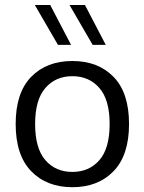

<svg xmlns="http://www.w3.org/2000/svg" viewBox="-20 -759 590 784"><path d="M275.5 -447.9Q343.8 -447.9 385.7 -399.8Q427.7 -351.7 427.7 -252.6Q427.7 -153.2 385.9 -105.1Q344.1 -57 275.5 -57Q206.9 -57 165.2 -105.1Q123.4 -153.2 123.4 -252.6Q123.4 -351.7 165.3 -399.8Q207.2 -447.9 275.5 -447.9ZM275.5 -509.9Q170.3 -509.9 107.1 -445Q44 -380.1 44 -252.6Q44 -125.3 107.3 -60Q170.6 5.4 275.5 5.4Q380.5 5.4 443.7 -60Q506.9 -125.3 506.9 -252.6Q506.9 -380.1 443.8 -445Q380.8 -509.9 275.5 -509.9ZM270.2 -575.7 185.1 -738.5H122.2L216.7 -575.7ZM411.9 -575.7 326.9 -738.5H263.9L358.4 -575.7Z"/></svg>

Font: Estedad VF
Style: Regular
Weight: 100
Designer: Amin Abedi
Version: Version 7.3